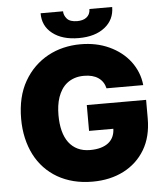

<svg xmlns="http://www.w3.org/2000/svg" viewBox="-61 -977 895 1040"><g transform="rotate(-5 386.5 -456.5)"><path d="M44 -362.2Q44 -482.6 92 -566.1Q116.5 -608.7 149.3 -640.6Q182.2 -672.6 221.6 -694.1Q261 -715.6 305.9 -726.4Q350.9 -737.2 399.1 -737.2Q442.1 -737.2 480.6 -729.4Q519.2 -721.6 554.7 -705.3Q589.5 -689.3 618.1 -666.9Q646.7 -644.5 667.8 -616.7Q688.9 -588.8 702.1 -556.1Q715.2 -523.4 718.8 -487.2H519.2Q510.3 -524.9 480.8 -545.1Q451.3 -565.3 403.4 -565.3Q374.3 -565.3 351.4 -557.5Q328.5 -549.7 311.1 -536Q293.7 -522.4 281.4 -503.4Q269.2 -484.4 261.5 -462.2Q253.9 -440 250.5 -415.3Q247.2 -390.6 247.2 -365.1Q247.2 -317.1 256.9 -279.5Q266.7 -241.8 286.2 -215.7Q305.8 -189.6 334.7 -175.8Q363.6 -161.9 402 -161.9Q435 -161.9 460 -169.2Q485.1 -176.5 502 -190Q518.8 -203.5 527.5 -222.7Q536.2 -241.8 536.9 -265.6H404.8V-406.2H727.3V-305.4Q727.3 -206 685.4 -135.7Q664.4 -100.5 635.1 -73.3Q605.8 -46.2 569.6 -27.7Q533.4 -9.2 490.8 0.4Q448.2 9.9 400.6 9.9Q345.5 9.9 297.8 -2.1Q250 -14.2 210.4 -37.1Q170.8 -60 139.7 -92.9Q108.7 -125.7 87.5 -167.1Q66.4 -208.5 55.2 -257.6Q44 -306.8 44 -362.2ZM198.9 -923.3H321Q320.7 -902 337.4 -882.5Q354 -863.6 393.5 -863.6Q408 -863.6 420.8 -867Q433.6 -870.4 443.2 -877.7Q452.8 -884.9 458.5 -896.1Q464.1 -907.3 464.5 -923.3H588.1Q587.7 -854 535.2 -812.9Q482.6 -771.3 393.5 -771.3Q304.3 -771.3 251.1 -812.9Q198.2 -854 198.9 -923.3Z"/></g></svg>

Font: Inter P Black
Style: Regular
Weight: 900
Designer: Rasmus Andersson
Foundry: rsms
Version: Version 3.018;git-588b23468